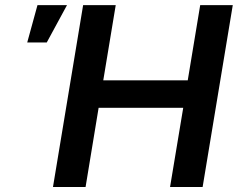

<svg xmlns="http://www.w3.org/2000/svg" viewBox="-20 -748 951 768"><path d="M191.9 0 312.5 -727.5H442.9L393.1 -426.8H731L780.8 -727.5H911.1L790.5 0H660.2L712.9 -316.9H374.5L322.3 0ZM88.9 -578.1 129.9 -727.5H248L167 -578.1Z"/></svg>

Font: Inter 17pt SemiBold
Style: Italic
Weight: 600
Italic angle: -9.3988°
Version: Version 4.001;git-66647c0bb